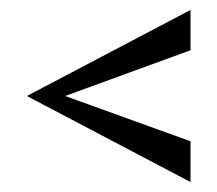

<svg xmlns="http://www.w3.org/2000/svg" viewBox="-20 -426 437 386"><path d="M363 -406V-325L111 -233L363 -142V-60L34 -233Z"/></svg>

Font: Darker Grotesque
Style: Bold
Weight: 700
Designer: Gabriel Lam
Foundry: TypeRant
Version: Version 1.000;gftools[0.9.28]